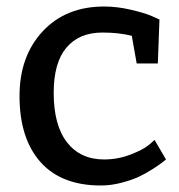

<svg xmlns="http://www.w3.org/2000/svg" viewBox="-20 -560 550 590"><path d="M400 -365 385 -450Q345 -460 295 -460Q223 -460 184 -413.5Q145 -367 145 -275Q145 -175 186 -122.5Q227 -70 300 -70Q342 -70 381 -85Q420 -100 438 -115L455 -130L490 -70Q486 -67 479.5 -61.5Q473 -56 451.5 -42Q430 -28 408 -17.5Q386 -7 353.5 1.5Q321 10 290 10Q168 10 104 -62.5Q40 -135 40 -265Q40 -387 111 -463.5Q182 -540 300 -540Q340 -540 382.5 -530Q425 -520 448 -510L470 -500L465 -365Z"/></svg>

Font: Bitter
Style: Regular
Weight: 400
Designer: Sol Matas
Foundry: Sol Matas
Version: Version 1.300;PS 001.300;hotconv 1.0.70;makeotf.lib2.5.58329